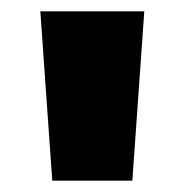

<svg xmlns="http://www.w3.org/2000/svg" viewBox="-20 -724 325 338"><path d="M72 -406 51 -704H234L213 -406Z"/></svg>

Font: Cantarell Extra Bold
Style: Regular
Weight: 800
Designer: Dave Crossland, Nikolaus Waxweiler, Florian Fecher, Jacques Le Bailly, Eben Sorkin, Alexei Vanyashin, Alexios Zavras, Em
Version: Version 0.303